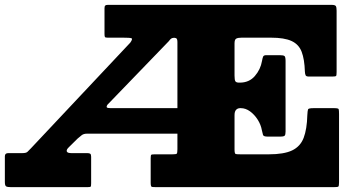

<svg xmlns="http://www.w3.org/2000/svg" viewBox="-20 -770 1452 790"><path d="M0 -21Q0 -6 5.5 -3Q11 0 25 0H339Q351 0 353 -2Q355 -4 355 -16V-125Q355 -134.5 351.5 -137.2Q348 -140 339 -140H273.5Q257 -140 254.8 -147Q252.5 -154 263 -164L299.5 -200Q308.5 -208 316.5 -214Q324.5 -220 338 -220H757L767 -325H436Q422.5 -325 419.8 -328Q417 -331 422 -339L674.5 -600.5Q680 -608 684 -611Q688 -614 695.5 -614.5Q703 -615 719 -615H841Q851 -615 853 -618.8Q855 -622.5 855 -631.5V-736Q855 -745 852.8 -747.5Q850.5 -750 842 -750H424Q416 -750 413 -747.2Q410 -744.5 410 -736V-630Q410 -620.5 411.8 -617.8Q413.5 -615 423 -615H487Q513.5 -615 520.5 -612.8Q527.5 -610.5 516 -594.5L107.5 -160Q98.5 -151 93.2 -145.5Q88 -140 72 -140H14Q0 -140 0 -127ZM688 -615Q701.5 -615 705.8 -612Q710 -609 710 -596V-156Q710 -140 707 -137.5Q704 -135 688 -135H618Q605.5 -135 602.8 -133.5Q600 -132 600 -119V-18Q600 -2 605 -1Q610 0 625 0H1353Q1369 0 1372 -2.2Q1375 -4.5 1375 -20V-300Q1375 -316.5 1373.5 -320.8Q1372 -325 1355 -325H1270Q1249.5 -325 1247.5 -320Q1245.5 -315 1244.5 -296Q1243 -238.5 1229.5 -203Q1216 -167.5 1182.2 -151.2Q1148.5 -135 1085 -135H972Q955 -135 950 -136.2Q945 -137.5 945 -155V-296Q945 -311.5 951.5 -318.2Q958 -325 968 -325H971Q990.5 -325 1008.8 -311.8Q1027 -298.5 1040.2 -277.8Q1053.5 -257 1057.5 -234Q1060 -221.5 1062.2 -214.8Q1064.5 -208 1080 -208H1134Q1148 -208 1151.5 -212Q1155 -216 1155 -229V-519Q1155 -535 1151 -539Q1147 -543 1131 -543H1075.5Q1065 -543 1062.5 -536.8Q1060 -530.5 1058 -519Q1052 -484 1028.5 -457Q1005 -430 966.5 -430H964Q952 -430 948.5 -435.5Q945 -441 945 -459V-591.5Q945 -607.5 952.2 -611.2Q959.5 -615 974 -615H1095Q1150 -615 1179.8 -601.2Q1209.5 -587.5 1221.2 -556.8Q1233 -526 1234.5 -475Q1235 -465.5 1237.5 -460.2Q1240 -455 1251 -455H1346Q1360.5 -455 1362.8 -457.5Q1365 -460 1365 -474V-726Q1365 -740 1361.8 -745Q1358.5 -750 1344 -750H628Q612.5 -750 606.2 -747Q600 -744 600 -727V-639Q600 -624 603.8 -619.5Q607.5 -615 623 -615Z"/></svg>

Font: Besley Black
Style: Regular
Weight: 900
Designer: Owen Earl
Foundry: indestructible type*
Version: Version 2.001